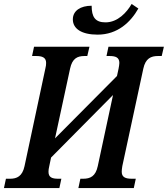

<svg xmlns="http://www.w3.org/2000/svg" viewBox="-53 -950 848 970"><path d="M440 -775C541 -775 607 -838 646 -907L612 -930C588 -888 542 -837 480 -837C428 -837 410 -864 410 -921C354 -921 315 -896 315 -852C315 -805 359 -775 440 -775ZM-33 0H247L257 -47H241C210 -47 192 -54 192 -82C192 -89 193 -100 196 -111L205 -154L518 -470L441 -111C430 -59 403 -47 367 -47H353L343 0H623L633 -47H613C582 -47 562 -54 562 -82C562 -89 563 -100 565 -111L671 -603C682 -655 710 -667 745 -667H764L775 -714H495L485 -667H500C531 -667 550 -660 550 -632C550 -625 548 -614 546 -603L538 -566L225 -251L301 -603C312 -655 338 -667 374 -667H388L399 -714H119L109 -667H129C160 -667 180 -660 180 -632C180 -624 179 -614 176 -603L71 -111C60 -59 32 -47 -2 -47H-23Z"/></svg>

Font: Noto Serif Condensed SemiBold
Style: Italic
Weight: 600
Width: 3
Italic angle: -12°
Designer: Monotype Design Team
Foundry: Monotype Imaging Inc.
Version: Version 2.014